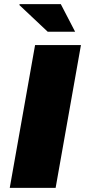

<svg xmlns="http://www.w3.org/2000/svg" viewBox="-20 -905 410 925"><path d="M210 -752H342L273 -885H75L73 -881ZM27 0H248L370 -688H149Z"/></svg>

Font: Archivo Black
Style: Italic
Weight: 900
Italic angle: -10°
Designer: Hector Gatti
Foundry: Omnibus-Type
Version: Version 2.001